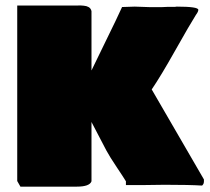

<svg xmlns="http://www.w3.org/2000/svg" viewBox="-20 -700 766 702"><path d="M54.7 -17.6Q45.9 -32.2 43 -38.1V-679.7H258.8Q260.3 -679.7 266.6 -679.9Q272.9 -680.2 276.4 -679.9Q279.8 -679.7 285.9 -679.2Q292 -678.7 295.9 -677.5Q299.8 -676.3 304 -674.1Q308.1 -671.9 310.8 -668Q313.5 -664.1 314.5 -659.2V-442.4Q330.6 -474.6 359.6 -535.2Q388.7 -595.7 402.3 -623L426.3 -674.3L472.7 -675.8Q482.4 -675.8 502.2 -674.8Q522 -673.8 531.2 -673.8H568.4Q572.3 -673.8 579.8 -674.3Q587.4 -674.8 590.8 -674.8H619.1Q621.1 -674.8 626 -675.8Q705.1 -675.8 705.1 -664.1Q705.1 -657.2 696.3 -645.5Q673.8 -609.9 620.6 -515.4Q567.4 -420.9 534.7 -373L725.6 -43.9Q725.6 -43.5 725.6 -40.5Q725.6 -37.6 725.6 -36.6Q725.6 -35.6 725.3 -33.4Q725.1 -31.2 724.6 -30Q724.1 -28.8 723.4 -27.1Q722.7 -25.4 721.4 -24.2Q720.2 -22.9 718.8 -21.5Q672.9 -24.4 582 -24.4Q569.8 -24.4 544.4 -23.9Q519 -23.4 506.8 -23.4H440.4V-37.1Q432.6 -50.3 406.7 -88.9Q380.9 -127.4 369.1 -149.4L314.5 -253.9V-37.1Q307.6 -17.6 260.7 -17.6Z"/></svg>

Font: Bowlby One SC
Style: Regular
Weight: 400
Width: 1
Version: Version 1.2